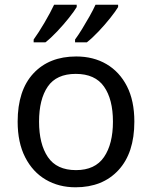

<svg xmlns="http://www.w3.org/2000/svg" viewBox="-20 -786 645 816"><path d="M551 -269Q551 -136 483.5 -63Q416 10 301 10Q230 10 174.5 -22.5Q119 -55 87 -117.5Q55 -180 55 -269Q55 -402 122 -474Q189 -546 304 -546Q377 -546 432.5 -513.5Q488 -481 519.5 -419.5Q551 -358 551 -269ZM146 -269Q146 -174 183.5 -118.5Q221 -63 303 -63Q384 -63 422 -118.5Q460 -174 460 -269Q460 -364 422 -418Q384 -472 302 -472Q220 -472 183 -418Q146 -364 146 -269ZM482 -756Q472 -739 449 -710Q426 -681 399 -652.5Q372 -624 349 -606H299V-618Q313 -637 329 -663Q345 -689 360.5 -716.5Q376 -744 386 -766H482ZM306 -756Q296 -739 273 -710Q250 -681 223 -652.5Q196 -624 173 -606H123V-618Q144 -647 169 -689.5Q194 -732 210 -766H306Z"/></svg>

Font: Go Noto Kurrent-Regular
Style: Regular
Weight: 400
Designer: Monotype Design Team
Foundry: Monotype Imaging Inc.
Version: Version 2.012; ttfautohint (v1.8.4.7-5d5b)